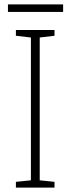

<svg xmlns="http://www.w3.org/2000/svg" viewBox="-20 -850 319 870"><path d="M227 0H52V-26L120 -33V-680L52 -688V-714H227V-688L160 -680V-33L227 -26ZM266 -830V-796H16V-830Z"/></svg>

Font: Noto Sans Disp ExtLt
Style: Regular
Weight: 200
Designer: Monotype Design Team
Foundry: Monotype Imaging Inc.
Version: Version 2.000;GOOG;noto-source:20170915:90ef993387c0